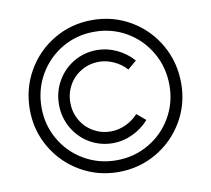

<svg xmlns="http://www.w3.org/2000/svg" viewBox="-84 -866 1063 967"><g transform="rotate(-10 447.5 -382.5)"><path d="M60 -380Q60 -488 111.5 -577.5Q163 -667 251.5 -719Q340 -771 447 -771Q554 -771 642.5 -719Q731 -667 782.5 -577.5Q834 -488 834 -380Q834 -274 782 -185.5Q730 -97 641.5 -45.5Q553 6 447 6Q341 6 252.5 -45.5Q164 -97 112 -185.5Q60 -274 60 -380ZM774 -380Q774 -472 730.5 -547.5Q687 -623 612.5 -667Q538 -711 447 -711Q356 -711 281.5 -667Q207 -623 163.5 -547.5Q120 -472 120 -380Q120 -291 163.5 -216Q207 -141 282 -97.5Q357 -54 447 -54Q537 -54 612 -97.5Q687 -141 730.5 -216Q774 -291 774 -380ZM209 -380Q209 -445 240.5 -500Q272 -555 326 -586.5Q380 -618 445 -618Q496 -618 545 -595Q594 -572 629 -532L584 -494Q557 -524 519.5 -541Q482 -558 444 -558Q396 -558 355 -534.5Q314 -511 290.5 -470Q267 -429 267 -380Q267 -331 290.5 -290Q314 -249 355 -225.5Q396 -202 444 -202Q482 -202 519.5 -219Q557 -236 584 -266L629 -228Q594 -188 545 -165Q496 -142 445 -142Q380 -142 326 -173.5Q272 -205 240.5 -260Q209 -315 209 -380Z"/></g></svg>

Font: Open Sauce Sans Light
Style: Regular
Weight: 300
Designer: Alfredo Marco Pradil
Foundry: Creative Sauce Fz LLC
Version: Version 1.477